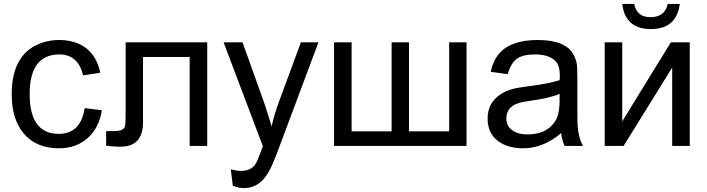

<svg xmlns="http://www.w3.org/2000/svg" viewBox="-20 -748 3623 984"><path d="M502 -183Q488 -93 430 -41Q371 12 282 12Q163 12 98 -68Q40 -141 40 -264Q40 -447 155 -511Q214 -543 282 -543Q366 -543 422 -501Q477 -457 494 -375L406 -362Q380 -469 285 -469Q132 -469 132 -266Q132 -62 281 -62Q394 -62 414 -194Z M624 -531H1042V0H952V-456H713V-192Q713 -150 713 -127Q713 -104 712 -99Q706 -44 675 -19Q646 4 596 4Q580 4 562 2.5Q544 1 524 -1V-76H564Q612 -76 620 -99Q624 -110 624 -181Z M1163 120Q1195 128 1214 128Q1268 128 1291 90Q1296 83 1302.5 66Q1309 49 1319 23Q1319 23 1321 18L1327 1L1126 -531H1223L1333 -224Q1356 -156 1372 -100Q1386 -163 1408 -222L1522 -531H1612L1410 9Q1377 98 1359 129Q1312 216 1231 216Q1204 216 1173 204Z M1692 -531H1782V-75H1987V-531H2076V-75H2282V-531H2371V0H1692Z M2856 -66Q2764 12 2661 12Q2583 12 2534 -24Q2479 -64 2479 -140Q2479 -220 2543 -263Q2572 -283 2608 -292Q2621 -296 2641 -299Q2661 -302 2688 -306Q2744 -313 2783.5 -321Q2823 -329 2848 -337Q2849 -346 2849 -352Q2849 -358 2849 -361Q2849 -416 2824 -438Q2790 -469 2721 -469Q2660 -469 2629 -447Q2598 -424 2582 -368L2495 -380Q2518 -490 2614 -524Q2664 -543 2734 -543Q2860 -543 2907 -487Q2927 -461 2935 -426Q2939 -409 2939 -342V-223Q2939 -112 2940 -109Q2944 -42 2968 0H2874Q2860 -28 2856 -66ZM2848 -267Q2823 -256 2787 -247.5Q2751 -239 2702 -232Q2657 -226 2639 -220Q2602 -209 2587 -185Q2575 -165 2575 -142Q2575 -100 2609 -78Q2637 -59 2682 -59Q2793 -59 2834 -143Q2848 -177 2848 -233Z M3079 -531H3169V-126L3418 -531H3515V0H3425V-402L3176 0H3079ZM3464 -728Q3447 -599 3316 -599Q3184 -599 3169 -728H3230Q3244 -660 3313 -660Q3388 -660 3402 -728Z"/></svg>

Font: MongolianScript
Style: Regular
Weight: 400
Designer: Bolorsoft LLC, NUM
Foundry: Bolorsoft LLC
Version: Version 3.2